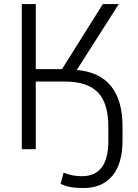

<svg xmlns="http://www.w3.org/2000/svg" viewBox="-20 -739 686 951"><path d="M393.6 192.4Q316.4 192.4 280.3 170.9L294.9 116.2Q336.9 133.8 385.7 133.8Q516.6 133.8 516.6 -41V-105.5Q517.6 -226.6 465.3 -280.8Q413.1 -335 302.7 -335H157.2V0H87.9V-718.8H157.2V-396.5H287.1L489.3 -718.8H568.4L360.4 -392.6Q586.9 -372.1 586.9 -111.3V-43.9Q586.9 71.3 536.6 131.8Q486.3 192.4 393.6 192.4Z"/></svg>

Font: Min Sans Light
Style: Regular
Weight: 300
Designer: Jinseong-Kim, NotoSansCJK, Nunito
Foundry: Jinseong-Kim
Version: Version 1.400;Glyphs 3.1.2 (3151)